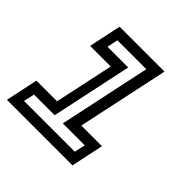

<svg xmlns="http://www.w3.org/2000/svg" viewBox="-147 -665 789 789"><g transform="rotate(45 248.0 -270.0)"><path d="M-0.5 0 29.5 -141.5H149.5L204.5 -398.5H84.5L114.5 -540H375.5L290.5 -141.5H410.5L380.5 0ZM52.5 -46.5H347.5L358 -94H230.5L315.5 -494H147.5L137.5 -446.5H258L183 -94H63Z"/></g></svg>

Font: Tourney Medium
Style: Italic
Weight: 500
Italic angle: -12°
Version: Version 1.015